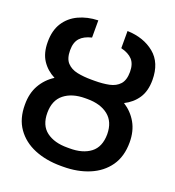

<svg xmlns="http://www.w3.org/2000/svg" viewBox="-135 -843 872 959"><g transform="rotate(20 301.0 -363.5)"><path d="M292 -447.3H309.6Q352.1 -447.3 386.2 -454.3Q420.4 -461.4 440.4 -483.4Q460.4 -505.4 460.4 -549.3Q460.4 -591.3 439.9 -613.8Q419.4 -636.2 378.9 -646V-737.3Q465.8 -734.4 522.7 -687.7Q579.6 -641.1 579.6 -549.3Q579.6 -490.7 554.2 -452.6Q528.8 -414.6 485.4 -393.1Q529.3 -365.2 554.2 -321.3Q579.1 -277.3 579.1 -217.8Q579.1 -142.6 543.5 -92Q507.8 -41.5 446.3 -15.9Q384.8 9.8 307.1 9.8H295.4Q217.3 9.8 155.5 -15.6Q93.8 -41 58.1 -91.6Q22.5 -142.1 22.9 -216.8Q22.5 -276.9 47.6 -321Q72.8 -365.2 116.2 -392.6Q73.2 -414.6 48.1 -452.6Q22.9 -490.7 22.9 -549.3Q22.5 -610.8 48.8 -651.9Q75.2 -692.9 120.6 -714.1Q166 -735.4 223.6 -737.3V-646Q182.6 -636.2 162.4 -613.8Q142.1 -591.3 142.1 -549.3Q142.1 -504.9 162.4 -483.2Q182.6 -461.4 216.6 -454.3Q250.5 -447.3 292 -447.3ZM307.1 -349.6H295.4Q226.1 -349.6 184.1 -316.4Q142.1 -283.2 142.1 -216.8Q142.1 -149.9 184.1 -118.4Q226.1 -86.9 295.4 -87.4H307.1Q376.5 -86.9 418 -118.4Q459.5 -149.9 460 -217.8Q459.5 -283.7 418 -316.7Q376.5 -349.6 307.1 -349.6Z"/></g></svg>

Font: Inter Tight Medium
Style: Regular
Weight: 500
Designer: Rasmus Andersson
Foundry: rsms
Version: Version 3.004; ttfautohint (v1.8.4.7-5d5b)